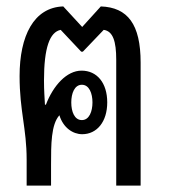

<svg xmlns="http://www.w3.org/2000/svg" viewBox="-20 -578 526 598"><path d="M63 0H139V-65C139 -128 139 -190 165 -219C177 -180 207 -160 236 -160C282 -160 314 -199 314 -259C314 -320 282 -358 234 -358C188 -358 146 -312 123 -252H120C119 -272 117 -295 117 -327C117 -430 135 -478 169 -485L233 -417H238L303 -485C332 -481 342 -449 342 -392V0H418V-383C418 -502 378 -555 294 -558L236 -494L177 -558C85 -555 41 -466 41 -341C41 -232 63 -178 63 -81ZM235 -204C212 -204 202 -230 202 -259C202 -287 212 -314 235 -314C258 -314 268 -287 268 -259C268 -231 258 -204 235 -204Z"/></svg>

Font: Noto Sans Thai Looped ExtraCondensed
Style: Regular
Weight: 400
Width: 2
Designer: Sasikarn Vongin, Ben Mitchell
Foundry: The Fontpad Ltd
Version: Version 1.001